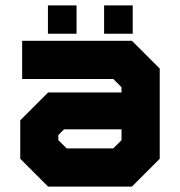

<svg xmlns="http://www.w3.org/2000/svg" viewBox="-20 -691 666 711"><path d="M158 0 55 -103V-245.5L158 -348.5H430V-368L399.5 -398.5H62V-540H468.5L571.5 -437V-103L468.5 0ZM194.5 -69 130.5 -132V-225L183.5 -278H502V-137L433 -69ZM194.5 -69H433L502 -137V-403L437 -467H124.5H437L502 -403V-278H183.5L130.5 -225V-132ZM227 -141.5H399.5L430 -172V-212H217L196 -191V-172ZM365.5 -566V-671H471.5V-566ZM157.5 -566V-671H263.5V-566ZM210 -613H209.5V-623H210ZM419 -613H418.5V-623H419Z"/></svg>

Font: Tourney Black
Style: Regular
Weight: 900
Version: Version 1.015